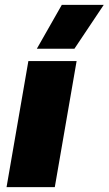

<svg xmlns="http://www.w3.org/2000/svg" viewBox="-20 -772 448 792"><path d="M7 0H206L296 -520H97ZM287 -571 408 -752H235L132 -571Z"/></svg>

Font: Fixel Display 20240404 Black
Style: Italic
Weight: 900
Italic angle: -10°
Designer: AlfaBravo + MacPaw
Foundry: Kyrylo Tkachov, Marchela Mozhyna, Serhii Makarenko, Maria Weinstein, Zakhar Kryvoshyya
Version: Version 1.211;Glyphs 3.2 (3225)